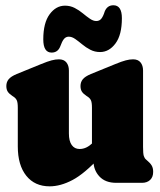

<svg xmlns="http://www.w3.org/2000/svg" viewBox="-20 -678 593 712"><path d="M326.5 -82.5V-99L321 -100V-278.5Q321 -298 317.2 -306Q313.5 -314 305 -319.5L300.5 -322.5Q288.5 -330.5 283.5 -338.5Q278.5 -346.5 278.5 -359Q278.5 -373.5 287 -384Q295.5 -394.5 317 -403.5L406.5 -440Q432 -450.5 446.5 -454.2Q461 -458 473.5 -458Q492 -458 501.2 -446.5Q510.5 -435 510.5 -416.5V-133Q510.5 -108.5 513.2 -99.8Q516 -91 521.5 -86.5L526.5 -82Q537 -73.5 542.5 -64.2Q548 -55 548 -40.5Q548 -21.5 536.8 -10.8Q525.5 0 506.5 0H411Q370.5 0 348.5 -23.8Q326.5 -47.5 326.5 -82.5ZM46 -135V-278.5Q46 -298 42.2 -306Q38.5 -314 30 -319.5L25.5 -322.5Q13.5 -330.5 8.5 -338.5Q3.5 -346.5 3.5 -359Q3.5 -373.5 12 -384Q20.5 -394.5 42 -403.5L131.5 -440Q157 -450.5 171.5 -454.2Q186 -458 198.5 -458Q217 -458 226.2 -446.5Q235.5 -435 235.5 -416.5V-183Q235.5 -155 246 -140.2Q256.5 -125.5 275 -125.5Q288 -125.5 299.8 -131Q311.5 -136.5 322.5 -147L336.5 -160.5L370 -116.5L351 -96Q293.5 -34 249 -10.5Q204.5 13 164 13Q109 13 77.5 -26.2Q46 -65.5 46 -135ZM351 -485Q331.5 -485 315 -493.5Q298.5 -502 284.8 -513.5Q271 -525 258.8 -533.5Q246.5 -542 235 -542Q224 -542 217 -533.2Q210 -524.5 203.5 -506Q194.5 -483 171.5 -483Q140.5 -483 140.5 -532Q140.5 -593 164 -625Q187.5 -657 221 -657Q240.5 -657 257 -648.5Q273.5 -640 287.2 -628.5Q301 -617 313.5 -608.5Q326 -600 337 -600Q349 -600 356 -609Q363 -618 368.5 -636Q378 -658.5 400.5 -658.5Q432 -658.5 432 -610.5Q432 -548.5 408.2 -516.8Q384.5 -485 351 -485Z"/></svg>

Font: Fraunces 144pt S100 Black
Style: Regular
Weight: 900
Version: Version 1.000